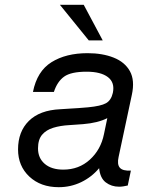

<svg xmlns="http://www.w3.org/2000/svg" viewBox="-20 -760 658 798"><path d="M524 -51 511 11Q502 13 493 14.5Q484 16 475 16Q443 16 419.5 -2Q396 -20 392 -61Q361 -24 317.5 -3Q274 18 224 18Q149 18 102 -26Q55 -70 55 -139Q55 -213 100 -257.5Q145 -302 230 -306Q253 -308 277 -309Q301 -310 346 -314Q399 -319 420.5 -331Q442 -343 449 -374Q458 -417 428.5 -439.5Q399 -462 340 -462Q275 -462 246.5 -441.5Q218 -421 204 -378H117Q134 -464 194 -501.5Q254 -539 344 -539Q406 -539 452.5 -520.5Q499 -502 520 -464Q541 -426 528 -366L473 -108Q466 -77 478 -63Q490 -49 524 -51ZM412 -202 426 -269Q387 -249 325 -244L268 -240Q231 -238 201.5 -229Q172 -220 155 -200Q138 -180 138 -143Q138 -103 166 -79Q194 -55 243 -55Q308 -55 353.5 -96.5Q399 -138 412 -202ZM229 -740H328L407 -592H349Z"/></svg>

Font: Fragment Mono
Style: Italic
Weight: 400
Italic angle: -12°
Designer: Wei Huang based on Nimbus Sans by URW Studio, based on Helvetica by Max Miedinger.
Foundry: Wei Huang
Version: Version 1.011; ttfautohint (v1.8.4.7-5d5b)